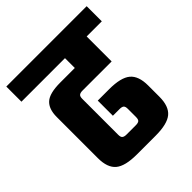

<svg xmlns="http://www.w3.org/2000/svg" viewBox="-198 -753 870 870"><g transform="rotate(-45 237.5 -318.0)"><path d="M-20 -636H495V-539H-20ZM259 -589H398V-379H211Q198 -379 191 -374Q184 -369 184 -353V-123Q184 -107 191 -102Q198 -97 211 -97H271Q285 -97 291.5 -102Q298 -107 298 -123V-175Q298 -191 291.5 -196Q285 -201 271 -201H228V-298H301Q376 -298 407 -272Q438 -246 438 -185V-113Q438 -52 407 -26Q376 0 301 0H181Q106 0 75 -26Q44 -52 44 -113V-377Q44 -428 70.5 -452Q97 -476 166 -476H259Z"/></g></svg>

Font: Teko Light SemiBold
Style: Regular
Weight: 600
Version: Version 2.000;gftools[0.9.28.dev9+g7d2139d.d20230707]